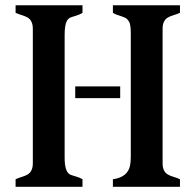

<svg xmlns="http://www.w3.org/2000/svg" viewBox="-20 -714 748 734"><path d="M480 -585.9Q480 -622.1 472.7 -632.6Q465.3 -643.1 459 -646Q452.6 -648.9 445.3 -651.4Q421.4 -658.2 411.6 -665V-693.8H668V-665Q654.8 -659.2 642.8 -655.8Q630.9 -652.3 621.6 -647Q601.6 -635.3 601.6 -604V-89.8Q601.6 -58.6 621.6 -46.9Q630.9 -41.5 642.8 -38.1Q654.8 -34.7 668 -28.8V0H411.6V-28.8Q468.3 -36.6 477.1 -81.1Q480 -95.7 480 -115.2ZM227.1 -110.8Q227.1 -57.6 247.6 -46.9Q254.4 -43.9 270.3 -39.3Q286.1 -34.7 295.4 -28.8V0H39.6V-28.8Q52.7 -34.7 64.5 -38.1Q76.2 -41.5 85.4 -46.9Q105.5 -58.6 105.5 -89.8V-604Q105.5 -635.3 85.4 -647Q76.2 -652.3 64.5 -655.8Q52.7 -659.2 39.6 -665V-693.8H295.4V-665Q284.2 -657.7 268.6 -653.3Q252.9 -648.9 246.8 -645.8Q240.7 -642.6 236.3 -635.3Q227.1 -619.6 227.1 -581.1ZM439.5 -338.9H267.6V-383.8H439.5Z"/></svg>

Font: Stardos Stencil
Style: Regular
Weight: 400
Version: Version 1.000